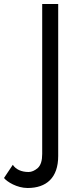

<svg xmlns="http://www.w3.org/2000/svg" viewBox="-131 -720 391 960"><path d="M-67 104 -111 170C-96 189 -46 220 7 220C101 220 160 169 160 60V-700H80V50C80 83 73 106 58 120C43 133 27 140 12 140C-24 140 -52 127 -67 104Z"/></svg>

Font: Jost
Style: Regular
Weight: 400
Version: Version 3.710